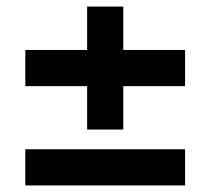

<svg xmlns="http://www.w3.org/2000/svg" viewBox="-20 -642 640 584"><path d="M57 -490H245V-622H355V-490H543V-380H355V-248H245V-380H57ZM57 -188H543V-78H57Z"/></svg>

Font: Epunda Sans ExtraBold
Style: Regular
Weight: 800
Designer: Simon Atzbach
Foundry: typofactur
Version: Version 2.204; ttfautohint (v1.8.4.7-5d5b)